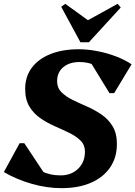

<svg xmlns="http://www.w3.org/2000/svg" viewBox="-34 -962 704 998"><path d="M285.2 16Q210.4 16 132.3 -6.1Q54.2 -28.2 -14 -67.6L68 -217.6H92.4L203.6 -50L113.2 -71L110.8 -137.6Q143.6 -92.8 184.3 -71.6Q225 -50.4 280.8 -50.4Q337 -50.4 372.3 -85.1Q407.6 -119.8 407.6 -173.6Q407.6 -208.2 385.1 -230.8Q362.6 -253.4 327.4 -270.6Q292.2 -287.8 252.2 -305.3Q212.2 -322.8 177 -346.8Q141.8 -370.8 119.3 -407.4Q96.8 -444 96.8 -500Q96.8 -563.2 131 -609.4Q165.2 -655.6 227.8 -680.8Q290.4 -706 375.6 -706Q421.2 -706 471.7 -696.3Q522.2 -686.6 568.9 -668.8Q615.6 -651 650 -627.8L559.4 -477.8H535L433.4 -643.8L535 -622.4L534.8 -559Q502.8 -600 464.9 -619.8Q427 -639.6 380 -639.6Q326.8 -639.6 294.8 -612.7Q262.8 -585.8 262.8 -540Q262.8 -505.6 285.3 -482.9Q307.8 -460.2 343 -443Q378.2 -425.8 418.2 -408.3Q458.2 -390.8 493.4 -366.8Q528.6 -342.8 551.1 -306.2Q573.6 -269.6 573.6 -213.6Q573.6 -143 538.3 -91.5Q503 -40 438.6 -12Q374.2 16 285.2 16ZM384 -742.4 284.2 -926.6 305.2 -942.2 455.6 -833.4H380.4L577.6 -942.2L593.6 -923L428.2 -742.4Z"/></svg>

Font: Platypi Light
Style: Italic
Weight: 300
Italic angle: -13°
Designer: David Sargent
Foundry: Bolt Cutter Type
Version: Version 1.200